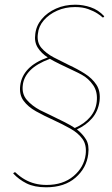

<svg xmlns="http://www.w3.org/2000/svg" viewBox="-20 -728 476 816"><path d="M176 68Q126 68 93 51.5Q60 35 36 9L39 6Q44 2 47 6Q65 23 85 34.5Q105 46 128 52Q151 58 178 58Q248 58 292.5 20.5Q337 -17 344 -71Q349 -112 330.5 -137.5Q312 -163 279 -181.5Q246 -200 207 -218Q167 -236 133 -255Q99 -274 80 -300Q61 -326 66 -365Q71 -405 100 -435Q129 -465 183 -484Q156 -501 140.5 -525.5Q125 -550 130 -584Q134 -619 157.5 -647Q181 -675 218 -691.5Q255 -708 300 -708Q333 -708 365.5 -697Q398 -686 423 -659L422 -657Q421 -656 419.5 -654.5Q418 -653 416 -654Q409 -661 393.5 -671Q378 -681 354.5 -689.5Q331 -698 299 -698Q257 -698 222.5 -682.5Q188 -667 166 -641.5Q144 -616 141 -584Q136 -548 156 -524.5Q176 -501 208.5 -484Q241 -467 272 -452Q309 -435 340.5 -415Q372 -395 390 -367.5Q408 -340 403 -298Q397 -255 371.5 -225.5Q346 -196 307 -178Q331 -159 345.5 -135.5Q360 -112 355 -73Q348 -14 301 27Q254 68 176 68ZM298 -184Q339 -202 363 -230.5Q387 -259 391 -295Q396 -337 376 -366Q356 -395 328 -410Q316 -417 289 -429.5Q262 -442 234.5 -455.5Q207 -469 192 -478Q136 -457 108.5 -429Q81 -401 77 -367Q72 -329 94 -303.5Q116 -278 150 -260Q166 -252 195.5 -238Q225 -224 253.5 -209.5Q282 -195 298 -184Z"/></svg>

Font: Aleo Thin
Style: Italic
Weight: 250
Italic angle: -7°
Designer: Alessio Laiso
Foundry: Alessio Laiso
Version: Version 2.001;gftools[0.9.29]